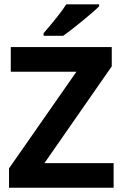

<svg xmlns="http://www.w3.org/2000/svg" viewBox="-20 -885 578 905"><path d="M515.6 0H22.5V-91.3L340.3 -546.9H30.8V-663.1H506.8V-572.3L189.5 -116.2H515.6ZM185.5 -716.3V-728.5Q263.7 -818.8 292.5 -864.7H447.3V-855.5Q423.8 -831.5 366.9 -785.2Q310.1 -738.8 277.8 -716.3Z"/></svg>

Font: Bpm'online Open Sans
Style: Bold
Weight: 700
Foundry: Ascender Corporation
Version: Version 1.10